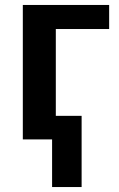

<svg xmlns="http://www.w3.org/2000/svg" viewBox="-20 -562 481 774"><path d="M420 -542V-445H205V-95H309V192H190V0H72V-542Z"/></svg>

Font: Noto Sans Display SemiBold
Style: Regular
Weight: 600
Designer: Monotype Design Team
Foundry: Monotype Imaging Inc.
Version: Version 2.003